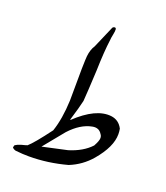

<svg xmlns="http://www.w3.org/2000/svg" viewBox="-111 -655 632 730"><g transform="rotate(20 204.5 -290.5)"><path d="M189.9 -189.9 190.9 -188Q269 -262.2 332 -254.9Q363.8 -251 378.9 -221.2Q380.9 -210 380.9 -199.2Q380.9 -147.9 328.1 -85.9Q293 -44.9 243.2 -24.9Q166 -3.9 89.8 -3.9Q64 -3.9 38.1 -6.8Q30.8 -6.8 22 -14.2Q21 -16.1 22.5 -20Q23.9 -23.9 23.9 -24.9Q32.2 -30.8 46.9 -35.2Q65.9 -40 70.8 -42Q91.8 -60.1 143.1 -128.9Q161.1 -182.1 164.1 -256.8Q164.1 -320.8 165 -386.2Q166 -428.2 167 -437Q169.9 -464.8 182.1 -482.9Q185.1 -490.2 219.2 -568.8Q221.2 -575.2 227.1 -576.2Q232.9 -578.1 234.9 -571.8Q235.8 -564 232.4 -548.1Q229 -532.2 229 -525.9Q222.2 -476.1 220.2 -398.9Q215.8 -309.1 212.9 -272.9Q207 -246.1 189.9 -189.9ZM316.9 -176.8Q304.2 -198.2 277.8 -192.9Q231.9 -184.1 189.9 -138.2Q155.8 -96.2 122.1 -55.2Q171.9 -65.9 222.2 -77.1Q277.8 -94.2 309.1 -127.9Q321.8 -150.9 321.8 -162.1Q321.8 -170.9 316.9 -176.8Z"/></g></svg>

Font: Jameel Khushkhat-L
Style: Regular
Weight: 400
Version: Version 3.5